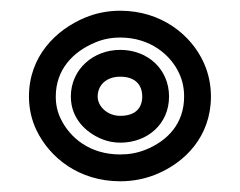

<svg xmlns="http://www.w3.org/2000/svg" viewBox="-20 -766 447 358"><path d="M84 -586C84 -636.1 115.7 -669.4 157.7 -686.9C172.2 -693 187.5 -696 204.2 -696C260.1 -696 298.6 -663.7 314.5 -628.3C320.4 -615.2 323.3 -601.4 323.3 -586C323.3 -535.9 292.9 -503.4 251.1 -486.7C236.5 -480.9 221 -478 204.2 -478C147.3 -478 110.2 -509.2 93.1 -544.8C87 -557.4 84 -570.8 84 -586ZM34 -586C34 -563.9 38.7 -542.6 48 -523.2C72.6 -472.2 127 -428 204.2 -428C227 -428 248.9 -432.1 269.5 -440.3C324.8 -462.3 373.3 -511.6 373.3 -586C373.3 -608 368.9 -629.1 360.1 -648.7C336.7 -700.9 280.8 -746 204.2 -746C181.3 -746 159.2 -741.7 138.5 -733.1C84.2 -710.4 34 -661.1 34 -586ZM204.2 -673C153.5 -673 112.1 -636.4 112.1 -586C112.1 -543.9 141.9 -518.2 169.4 -506.9C180.4 -502.3 192.2 -500 204.2 -500C255.4 -500 295.2 -535.1 295.2 -586C295.2 -636.3 256.2 -673 204.2 -673ZM162.1 -586C162.1 -606.3 177.2 -623 204.2 -623C231.9 -623 245.2 -608.1 245.2 -586C245.2 -564.5 232.4 -550 204.2 -550C180.1 -550 162.1 -567.7 162.1 -586Z"/></svg>

Font: Asimov
Style: WidOu
Weight: 500
Designer: Google
Version: Version 2.000980; 2014